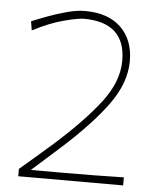

<svg xmlns="http://www.w3.org/2000/svg" viewBox="-51 -740 645 784"><g transform="rotate(5 271.5 -348.0)"><path d="M53 0V-30Q86 -58 119.5 -87Q153 -116 186 -145Q304 -250 369.5 -335.8Q435 -421.5 435 -507Q435 -662.5 266 -664Q240.5 -664 182.5 -648.8Q124.5 -633.5 56 -598L50 -635Q76.5 -646 114.5 -660.2Q152.5 -674.5 192.8 -685.2Q233 -696 266 -696Q361.5 -696 413.8 -645.2Q466 -594.5 466 -508Q466 -419 400.8 -329Q335.5 -239 214 -130L102 -30H236Q360 -30 483 -33V0Z"/></g></svg>

Font: Commissioner Flair Thin
Style: Regular
Weight: 100
Designer: Kostas Bartsokas
Foundry: Kostas Bartsokas
Version: Version 1.000; ttfautohint (v1.8.3)